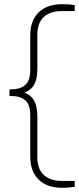

<svg xmlns="http://www.w3.org/2000/svg" viewBox="-20 -770 378 920"><path d="M278 130Q206.5 130 165.8 91Q125 52 125 -20.5V-217Q125 -267 102 -288.5Q79 -310 33 -310H25.5V-342H33Q79 -342 102 -364Q125 -386 125 -435V-599.5Q125 -672.5 165.8 -711.2Q206.5 -750 278 -750Q294.5 -750 310.8 -748.8Q327 -747.5 338 -745V-717H276Q221 -717 190 -688.8Q159 -660.5 159 -603V-440Q159 -389 141.5 -361Q124 -333 87 -323V-329Q124 -319.5 141.5 -291.2Q159 -263 159 -212V-17Q159 40 190 68.5Q221 97 276 97H338V125Q327 127 310.8 128.5Q294.5 130 278 130Z"/></svg>

Font: Encode Sans SC Condensed Thin Thin
Style: Regular
Weight: 250
Version: Version 3.002